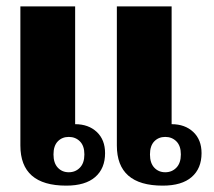

<svg xmlns="http://www.w3.org/2000/svg" viewBox="-20 -573 672 603"><path d="M44 -553H216V-183Q258 -183 284 -158.5Q310 -134 310 -92Q310 -44 279 -17Q248 10 188 10Q44 10 44 -116ZM347 -553H519V-183Q561 -183 587 -158.5Q613 -134 613 -92Q613 -44 582 -17Q551 10 491 10Q347 10 347 -116ZM196 -32Q217 -32 231 -46.5Q245 -61 245 -88Q245 -115 231 -129Q217 -143 196 -143Q175 -143 161.5 -129Q148 -115 148 -88Q148 -61 161.5 -46.5Q175 -32 196 -32ZM499 -32Q520 -32 534 -46.5Q548 -61 548 -88Q548 -115 534 -129Q520 -143 499 -143Q478 -143 464.5 -129Q451 -115 451 -88Q451 -61 464.5 -46.5Q478 -32 499 -32Z"/></svg>

Font: Trirong ExtraBold
Style: Regular
Weight: 800
Designer: Katatrad Team
Foundry: CadsonDemak
Version: Version 1.001